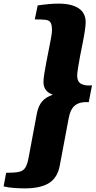

<svg xmlns="http://www.w3.org/2000/svg" viewBox="-134 -830 528 1060"><path d="M2 210Q-28 210 -59 207.5Q-90 205 -114 199L-100 124Q-54 124 -30 119Q-6 114 5.5 96Q17 78 24 40L70 -206Q78 -246 99 -270.5Q120 -295 158 -307Q106 -325 106 -377Q106 -393 110.5 -422.5Q115 -452 122 -488Q129 -524 136 -559Q143 -594 148 -621.5Q153 -649 153 -662Q153 -692 145.5 -705Q138 -718 117.5 -720.5Q97 -723 58 -723L74 -800Q107 -805 136.5 -807.5Q166 -810 189 -810Q262 -810 300.5 -784Q339 -758 339 -707Q339 -691 334.5 -660.5Q330 -630 322.5 -593Q315 -556 308 -519.5Q301 -483 296.5 -453.5Q292 -424 292 -411Q293 -376 317 -365.5Q341 -355 374 -359L356 -266Q306 -269 280 -248Q254 -227 245 -176L196 84Q184 150 137.5 180Q91 210 2 210Z"/></svg>

Font: Sansita Swashed ExtraBold
Style: Regular
Weight: 800
Designer: Pablo Cosgaya
Foundry: Omnibus-Type
Version: Version 1.003; ttfautohint (v1.8.3)